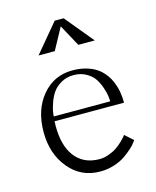

<svg xmlns="http://www.w3.org/2000/svg" viewBox="-99 -701 624 770"><g transform="rotate(-15 213.0 -316.0)"><path d="M238.8 -631.8 336.4 -513.7H268.1L219.2 -603.5L170.4 -513.7H103L201.7 -631.8ZM217.8 -420.9Q246.6 -420.9 270.5 -414.6Q294.4 -408.2 311 -398.4Q327.6 -388.7 340.6 -374.5Q353.5 -360.4 361.1 -346.4Q368.7 -332.5 374 -316.4Q379.4 -300.3 381.3 -288.6Q383.3 -276.9 384.3 -264.6Q385.3 -252.4 385 -248.5Q384.8 -244.6 384.8 -242.2H96.7Q96.2 -231.9 96.2 -222.2Q96.2 -143.1 128.4 -98.6Q164.6 -48.8 232.4 -48.8Q252 -48.8 271.7 -56.2Q291.5 -63.5 304.7 -72.5Q317.9 -81.5 330.1 -93.3Q342.3 -105 345.9 -109.6Q349.6 -114.3 351.6 -117.2L385.7 -86.9L379.4 -78.1Q373 -68.8 359.1 -56.2Q345.2 -43.5 326.9 -30.8Q308.6 -18.1 280.8 -9Q252.9 0 222.7 0Q143.1 0 93 -60.5Q43 -121.1 43 -210.9Q43 -303.7 92.3 -362.3Q141.6 -420.9 217.8 -420.9ZM98.6 -261.7H333Q333 -270.5 331.3 -283.7Q329.6 -296.9 322.5 -318.6Q315.4 -340.3 304 -357.9Q292.5 -375.5 270 -388.4Q247.6 -401.4 217.8 -401.4Q188.5 -401.4 165.8 -388.2Q143.1 -375 131.1 -357.7Q119.1 -340.3 111.3 -318.4Q103.5 -296.4 101.3 -283.7Q99.1 -271 98.6 -261.7Z"/></g></svg>

Font: Buda Light
Style: Regular
Weight: 300
Version: Version 1.003